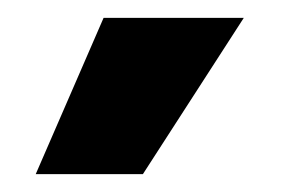

<svg xmlns="http://www.w3.org/2000/svg" viewBox="-20 -793 323 215"><path d="M140 -598H20L96 -773H253Z"/></svg>

Font: Bricolage Grotesque 10pt ExtraBold
Style: Regular
Weight: 800
Designer: Mathieu Triay
Foundry: Atelier Triay
Version: Version 1.000; ttfautohint (v1.8.4.7-5d5b);gftools[0.9.32]